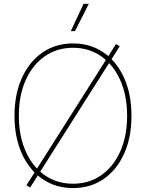

<svg xmlns="http://www.w3.org/2000/svg" viewBox="-20 -960 752 989"><path d="M356.4 8.8Q266.6 8.8 198.5 -38.1Q130.4 -85 92.5 -168.9Q54.7 -252.9 54.7 -363.3Q54.7 -474.6 92.8 -558.6Q130.9 -642.6 198.7 -689.5Q266.6 -736.3 356.4 -736.3Q445.8 -736.3 513.7 -689.5Q581.5 -642.6 619.4 -558.6Q657.2 -474.6 657.2 -363.3Q657.2 -252.4 619.4 -168.5Q581.5 -84.5 513.7 -37.8Q445.8 8.8 356.4 8.8ZM356.4 -13.7Q439 -13.7 501.7 -57.6Q564.5 -101.6 599.6 -180.4Q634.8 -259.3 634.8 -363.3Q634.8 -467.8 599.6 -546.6Q564.5 -625.5 501.7 -669.7Q439 -713.9 356.4 -713.9Q273.9 -713.9 210.9 -670.2Q147.9 -626.5 112.5 -547.6Q77.1 -468.8 77.1 -363.3Q77.1 -259.8 112.1 -180.9Q147 -102.1 210 -57.9Q272.9 -13.7 356.4 -13.7ZM135.3 5.9 116.2 -5.9 577.6 -733.4 596.7 -721.7ZM344.7 -799.8 410.6 -940.4H437.5L366.2 -799.8Z"/></svg>

Font: Inter 24pt Thin
Style: Regular
Weight: 250
Designer: Rasmus Andersson
Foundry: rsms
Version: Version 4.001;git-66647c0bb